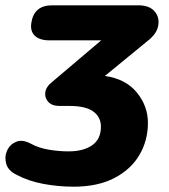

<svg xmlns="http://www.w3.org/2000/svg" viewBox="-75 -512 637 723"><path d="M202 191Q145 191 88.5 180.5Q32 170 -13 146Q-44 131 -51.5 105Q-59 79 -48.5 55.5Q-38 32 -14.5 22Q9 12 41 29Q70 45 108 51.5Q146 58 183 58Q239 58 272 35Q305 12 305 -35Q305 -71 276.5 -92Q248 -113 187 -113H150Q121 -113 107 -128Q93 -143 95.5 -164Q98 -185 122 -204L306 -360H112Q74 -360 56 -377.5Q38 -395 43 -426Q53 -492 121 -492H446Q487 -492 506.5 -470Q526 -448 521 -416.5Q516 -385 481 -358L320 -226Q398 -215 440 -164Q482 -113 482 -49Q482 17 450 71.5Q418 126 355.5 158.5Q293 191 202 191Z"/></svg>

Font: Nunito Black
Style: Italic
Weight: 900
Italic angle: -9°
Designer: Vernon Adams
Foundry: Vernon Adams
Version: Version 3.601; ttfautohint (v1.8.2.53-6de2)